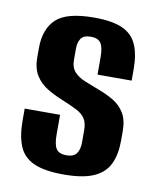

<svg xmlns="http://www.w3.org/2000/svg" viewBox="-65 -554 498 613"><g transform="rotate(10 184.5 -248.0)"><path d="M182.4 7.4Q119.7 7.4 85.2 -8.2Q50.7 -23.8 37.1 -56.8Q23.5 -89.7 23.5 -140.1V-178.3H138.2V-114.4Q138.2 -82.3 147.1 -68.4Q156 -54.6 181 -54.6Q203.1 -54.6 212.8 -67.2Q222.5 -79.8 222.5 -104.8V-142.9Q222.5 -166.9 213.4 -180.8Q204.4 -194.7 185.2 -204.5Q166 -214.4 137.3 -226Q110.5 -236.9 87.1 -250.8Q63.6 -264.8 49.1 -287.8Q34.6 -310.8 34.6 -346.8V-375.7Q34.6 -438.5 69 -470.7Q103.3 -503 191.9 -503Q251 -503 284 -488.1Q317 -473.2 330.6 -441.7Q344.3 -410.3 344.3 -361.9V-325.5H233.7V-380.7Q233.7 -414.1 224.4 -427.6Q215 -441 192.5 -441Q168.2 -441 159.8 -428Q151.4 -414.9 151.4 -395.6V-358.6Q151.4 -333.7 164.9 -319.4Q178.5 -305 200.4 -296.6Q222.4 -288.3 246.7 -278.4Q273 -268.8 295.1 -255.5Q317.3 -242.2 330.8 -220Q344.3 -197.9 344.3 -161V-131.1Q344.3 -85.9 329.6 -55Q314.8 -24 279.6 -8.3Q244.4 7.4 182.4 7.4Z"/></g></svg>

Font: Alumni Sans Thin
Style: Regular
Weight: 100
Designer: Robert E. Leuschke
Foundry: Robert E. Leuschke
Version: Version 1.018